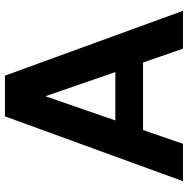

<svg xmlns="http://www.w3.org/2000/svg" viewBox="-12 -728 740 755"><g transform="rotate(-90 357.5 -350.0)"><path d="M23 0 278 -700H438L693 0H544L357 -541L170 0ZM135 -157 172 -266H532L568 -157Z"/></g></svg>

Font: DM Sans 11pt ExtraBold
Style: Regular
Weight: 800
Version: Version 4.004;gftools[0.9.30]